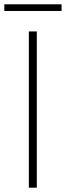

<svg xmlns="http://www.w3.org/2000/svg" viewBox="-24 -872 306 892"><path d="M110 0V-726H147V0ZM-4 -821V-852H262V-821Z"/></svg>

Font: Source Han Sans SC ExtraLight
Style: Regular
Weight: 250
Designer: Ryoko NISHIZUKA 西塚涼子 (kana, bopomofo & ideographs); Paul D. Hunt (Latin, Greek & Cyrillic); Sandoll Communications 산돌커뮤니
Foundry: Adobe
Version: Version 2.004;hotconv 1.0.118;makeotfexe 2.5.65603